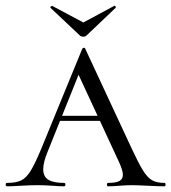

<svg xmlns="http://www.w3.org/2000/svg" viewBox="-22 -655 602 675"><path d="M189 -248H371L378 -230H173ZM556 0Q538 0 498 -2Q458 -4 440 -4Q424 -4 398 -2Q372 0 358 0Q354 0 354 -6Q354 -12 358 -12Q385 -12 397.5 -18.5Q410 -25 410 -41Q410 -55 397 -84L245 -412L271 -434L146 -123Q130 -85 130 -60Q130 -34 148 -23Q166 -12 203 -12Q208 -12 208 -6Q208 0 203 0Q188 0 162 -2Q134 -4 110 -4Q85 -4 51 -2Q21 0 3 0Q-2 0 -2 -6Q-2 -12 3 -12Q34 -12 52 -20.5Q70 -29 85.5 -54Q101 -79 123 -132L267 -483Q269 -487 273 -487Q277 -487 278 -483L439 -137Q465 -81 480.5 -56Q496 -31 512.5 -21.5Q529 -12 556 -12Q560 -12 560 -6Q560 0 556 0ZM155 -629Q155 -631 158 -633Q161 -635 162 -634L271 -576L379 -634L381 -635Q383 -635 384.5 -631.5Q386 -628 384 -627L282 -530Q278 -526 271 -526Q263 -526 259 -530L156 -627Z"/></svg>

Font: Cormorant SC
Style: Regular
Weight: 400
Designer: Christian Thalmann (Catharsis Fonts)
Foundry: Catharsis Fonts
Version: Version 4.000